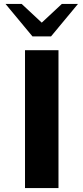

<svg xmlns="http://www.w3.org/2000/svg" viewBox="-20 -955 424 975"><path d="M107 -700H277V0H107ZM8 -935H90L192 -840L294 -935H376L239 -770H145Z"/></svg>

Font: Fahkwang
Style: Bold
Weight: 700
Designer: Suppakit Chalermlarp | Katatrad Co.,Ltd.
Foundry: Cadson Demak Co.,Ltd.
Version: Version 1.000; ttfautohint (v1.6)